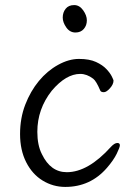

<svg xmlns="http://www.w3.org/2000/svg" viewBox="-20 -718 540 756"><path d="M237 18Q189 18 148 -7Q107 -32 83 -79.5Q59 -127 59 -190Q59 -253 79.5 -306Q100 -359 133 -399Q166 -439 208.5 -462.5Q251 -486 291 -486Q332 -486 358 -474Q384 -462 399 -446Q414 -430 420.5 -416.5Q427 -403 427 -401Q427 -386 413 -370.5Q399 -355 389 -355Q378 -355 375 -361Q359 -399 347 -408Q322 -427 296 -427Q240 -427 184 -361Q127 -289 127 -199Q127 -146 145 -111Q179 -40 243 -40Q327 -40 417 -140Q431 -155 442 -155Q452 -155 452 -146Q452 -138 439.5 -112.5Q427 -87 401 -57Q336 18 237 18ZM277 -590Q255 -590 241 -610Q227 -630 227 -649Q227 -669 238.5 -683.5Q250 -698 272 -698Q293 -698 307.5 -677.5Q322 -657 322 -638Q322 -618 310 -604Q298 -590 277 -590Z"/></svg>

Font: LXGW WenKai Mono TC
Style: Regular
Weight: 400
Designer: LXGW / Fontworks Inc.
Foundry: LXGW / Fontworks Inc.
Version: Version 1.330